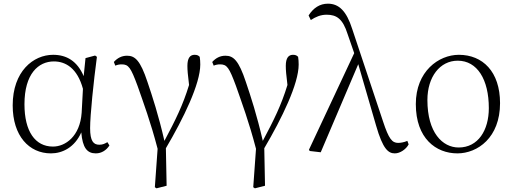

<svg xmlns="http://www.w3.org/2000/svg" viewBox="-20 -820 2790 1044"><path d="M257 14C320 14 386 -19 422 -100C429 -16 454 14 501 14C533 14 559 -4 575 -29L564 -47C550 -39 539 -33 520 -33C488 -33 470 -53 470 -123C470 -194 489 -377 507 -511L497 -518L445 -504L435 -406C400 -488 342 -522 269 -522C161 -522 49 -432 49 -247C49 -81 138 14 257 14ZM431 -337 424 -207C415 -78 335 -23 268 -23C171 -23 113 -106 113 -253C113 -419 189 -486 273 -486C338 -486 401 -448 431 -337Z M822 198 831 204 886 190 882 -14C978 -177 1069 -364 1069 -469C1069 -485 1068 -497 1066 -511C1059 -518 1053 -522 1038 -522C1014 -522 999 -505 999 -462C999 -438 1001 -416 1008 -358C974 -247 935 -169 874 -54C842 -194 808 -297 782 -374C743 -492 714 -517 671 -517C641 -517 618 -504 599 -483L607 -463C618 -468 630 -470 642 -470C679 -470 691 -453 728 -353C759 -264 799 -157 837 -11Z M1357 198 1366 204 1421 190 1417 -14C1513 -177 1604 -364 1604 -469C1604 -485 1603 -497 1601 -511C1594 -518 1588 -522 1573 -522C1549 -522 1534 -505 1534 -462C1534 -438 1536 -416 1543 -358C1509 -247 1470 -169 1409 -54C1377 -194 1343 -297 1317 -374C1278 -492 1249 -517 1206 -517C1176 -517 1153 -504 1134 -483L1142 -463C1153 -468 1165 -470 1177 -470C1214 -470 1226 -453 1263 -353C1294 -264 1334 -157 1372 -11Z M2127 14C2155 14 2188 -8 2202 -35L2195 -54C2177 -46 2157 -43 2145 -43C2112 -43 2094 -65 2063 -159L1895 -663C1864 -760 1823 -800 1763 -800C1719 -800 1684 -777 1658 -736L1670 -711C1696 -728 1723 -740 1756 -740C1811 -740 1844 -717 1870 -635L1906 -531L1660 -6L1664 1L1724 8L1928 -471L2025 -137C2062 -8 2092 14 2127 14Z M2467 14C2577 14 2699 -72 2699 -259C2699 -431 2604 -522 2475 -522C2365 -522 2241 -432 2241 -254C2241 -67 2351 14 2467 14ZM2474 -18C2386 -18 2304 -99 2304 -276C2304 -402 2372 -490 2469 -490C2575 -490 2638 -388 2638 -232C2638 -112 2580 -18 2474 -18Z"/></svg>

Font: Noto Serif TC ExtraLight
Style: Regular
Weight: 200
Designer: Ryoko NISHIZUKA 西塚涼子 (kana & ideographs); Frank Grießhammer (Latin, Greek & Cyrillic); Wenlong ZHANG 张文龙 (bopomofo); San
Foundry: Adobe
Version: Version 2.001;hotconv 1.1.0;makeotfexe 2.6.0